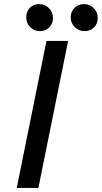

<svg xmlns="http://www.w3.org/2000/svg" viewBox="-20 -920 498 940"><path d="M62 0 207.5 -719.7H313.5L168 0ZM395 -767.6Q366.2 -767.6 346.2 -787.1Q326.2 -806.6 326.2 -834.5Q326.2 -862.8 344.5 -881.3Q362.8 -899.9 391.6 -899.9Q418.5 -899.9 438 -881.3Q457.5 -862.8 458.5 -832.5Q458.5 -803.7 440.2 -785.6Q421.9 -767.6 395 -767.6ZM175.3 -767.6Q147.5 -767.6 127.9 -787.1Q108.4 -806.6 108.4 -834.5Q108.4 -862.8 126 -881.3Q143.6 -899.9 170.9 -899.9Q200.7 -899.9 220 -879.6Q239.3 -859.4 239.3 -831.1Q239.3 -804.7 221.2 -786.1Q203.1 -767.6 175.3 -767.6Z"/></svg>

Font: Reddit Sans Medium
Style: Italic
Weight: 500
Italic angle: -11.25°
Designer: Stephen Hutchings
Version: Version 1.013